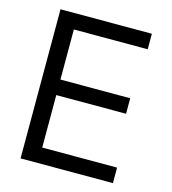

<svg xmlns="http://www.w3.org/2000/svg" viewBox="-109 -822 818 911"><g transform="rotate(15 300.0 -366.0)"><path d="M75.7 0V-732.4H524.4V-656.2H161.6V-410.2H504.4V-334H161.6V-76.2H529.3V0Z"/></g></svg>

Font: Kumbh Sans
Style: Regular
Weight: 400
Version: Version 1.005